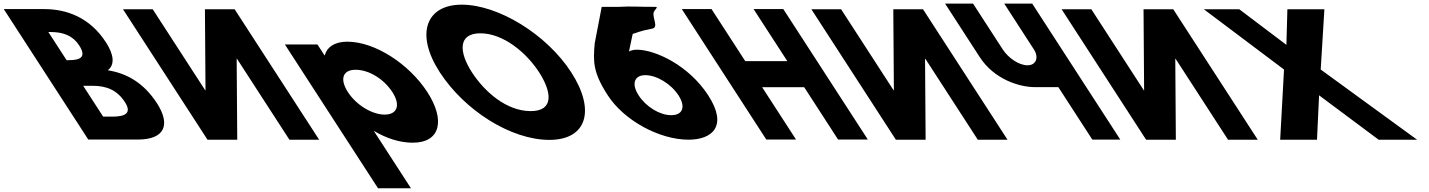

<svg xmlns="http://www.w3.org/2000/svg" viewBox="-406 -752 7683 1032"><path d="M-385.7 -703.1 68.5 -1.9H334.6C479.9 -1.9 512.3 -81.8 437.4 -197.4C364.2 -310.4 270.8 -358.9 173.3 -374.2C213 -404.8 205.3 -460 163.4 -524.6C77 -658.1 -47.4 -703.1 -168.1 -703.1ZM-48.1 -428.6 -146.1 -579.9H-133.3C-63.6 -579.9 -13.3 -558.6 19.2 -508.5C57.2 -449.8 33.5 -428.6 -35.3 -428.6ZM148.5 -125.1 41.1 -290.9H91.3C166.9 -290.9 223.4 -267.9 265.3 -203.3C301.1 -148.1 274.3 -125.1 198.6 -125.1Z M867.8 -436.1H866.1L869.2 -0.9H709.4L255.2 -702.1H415L696.9 -266.9H698.6L695.5 -702.1H855.3L1309.5 -0.9H1149.7Z M1891 -257C1793.9 -407 1610.5 -528 1460.5 -528C1390.5 -528 1350.6 -497 1339.8 -455H1337.8L1300.2 -513H1125.2L1625.9 260H1802.9L1602.8 -49C1671.3 -8 1743.2 15 1812.2 15C1962.2 15 1988.2 -107 1891 -257ZM1703 -257C1749 -186 1728.4 -136 1661.4 -136C1595.4 -136 1510 -186 1464 -257C1418.7 -327 1436.3 -377 1505.3 -377C1577.3 -377 1657.7 -327 1703 -257Z M1957.6 -363.9C2090.3 -159.1 2339.4 -0.1 2546.8 -0.1C2748.3 -0.1 2796.6 -159.1 2664 -363.9C2531.3 -568.8 2270.8 -726.9 2076.1 -726.9C1883.2 -726.9 1824.9 -568.8 1957.6 -363.9ZM2130.2 -363.9C2062.4 -468.5 2052.5 -573 2175.8 -573C2299.9 -573 2423.7 -468.5 2491.4 -363.9C2559.1 -259.4 2574.1 -154.8 2446.6 -154.8C2315.7 -154.8 2197.9 -259.4 2130.2 -363.9Z M3107 -683.7C3109.2 -697.3 3135.9 -715.3 3118 -715.2C3041.2 -714.3 2986.1 -719.4 2918.3 -715.2H2828.2L2790.5 -518.8C2781.8 -419.4 2781.3 -362.4 2861.1 -239.2C2948.1 -104.9 3137.7 -1.2 3294.9 -1.2C3421.6 -1.2 3508.2 -73.4 3400.9 -239.2C3295.1 -402.4 3114.2 -484.8 3018.2 -484.8C2985.9 -484.8 2974.6 -474.6 2974.6 -474.6L2994.7 -569.6C3011.7 -574.7 3040.8 -587.4 3098.8 -597.9C3135.2 -604.4 3101.5 -651.4 3107 -683.7ZM3026.9 -239.2C2986.1 -302.1 3004 -348 3062.6 -348C3123 -348 3200.3 -302.1 3241.1 -239.2C3280.7 -178 3264 -132.9 3201.9 -132.9C3139.9 -132.9 3066.5 -178 3026.9 -239.2Z M3690.5 -283.2H3916.6L4098.8 -1.9H4258.6L3804.4 -703.1H3644.6L3825.8 -423.5H3599.7L3418.5 -703.1H3258.7L3712.9 -1.9H3872.7Z M4567.8 -436.1H4566.1L4569.2 -0.9H4409.4L3955.2 -702.1H4115L4396.9 -266.9H4398.6L4395.5 -702.1H4555.3L5009.5 -0.9H4849.7Z M5142.2 -732.5H4991.8L5151.4 -486C5179.5 -442.7 5162.3 -401 5117.2 -401C5068.8 -401 5012.1 -442.7 4984 -486L4824.3 -732.5H4673.9L4860 -445.2C4938.7 -323.7 5075.9 -283.7 5155.8 -283.7H5282.5L5465.3 -1.5H5615.7Z M5912.8 -436.1H5911.1L5914.2 -0.9H5754.4L5300.2 -702.1H5460L5741.9 -266.9H5743.6L5740.5 -702.1H5900.3L6354.5 -0.9H6194.7Z M7211 -0.9 6692.8 -378.3 6712.6 -702.1H6513.7L6508.4 -510.9L6255.3 -702.1H6064.9L6495.6 -378.3L6474.9 -0.9H6672.9L6684 -239.7L7004.4 -0.9Z"/></svg>

Font: Hussar
Style: BdOpOblSeven
Weight: 700
Foundry: Cannot Into Space Fonts
Version: Version 2.00